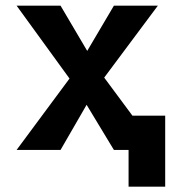

<svg xmlns="http://www.w3.org/2000/svg" viewBox="-20 -538 626 689"><path d="M441.4 131.8V-123H572.8V131.8ZM39.6 0 253.9 -289.1 388.7 -517.6H546.4L324.2 -219.7L197.3 0ZM388.7 0 255.9 -219.7 39.6 -517.6H197.3L332 -289.1L546.4 0Z"/></svg>

Font: Cascadia Mono
Style: Regular
Weight: 400
Monospace: yes
Designer: Aaron Bell
Foundry: Saja Typeworks
Version: Version 2102.003